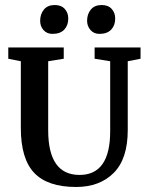

<svg xmlns="http://www.w3.org/2000/svg" viewBox="-20 -739 589 765"><path d="M189 -604Q167 -604 153.5 -619Q140 -634 140 -656Q140 -683 155 -701Q170 -719 198 -719Q224 -719 238 -703.5Q252 -688 252 -665Q252 -638 236 -621Q220 -604 189 -604ZM376 -604Q354 -604 340.5 -619.5Q327 -635 327 -656Q327 -683 342 -701Q357 -719 385 -719Q411 -719 425 -703.5Q439 -688 439 -665Q439 -638 423 -621Q407 -604 376 -604ZM283 6Q170 6 116.5 -50Q63 -106 63 -229V-495L13 -505V-550H234V-505L172 -495V-220Q172 -42 297 -42Q419 -42 419 -216V-495L357 -505V-550H540V-505L489 -495V-221Q489 -106 433 -50Q377 6 283 6Z"/></svg>

Font: Aikya SemiBold
Style: Regular
Weight: 600
Designer: Neelakash Kshetrimayum (Latin subset based on Merriweather by Eben Sorkin)
Foundry: Brand New Type
Version: Version 1.00 b005